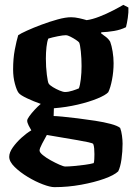

<svg xmlns="http://www.w3.org/2000/svg" viewBox="-20 -571 549 791"><path d="M204 200Q187 200 156.5 188.5Q126 177 94.5 158Q63 139 40.5 117Q18 95 18 75Q18 57 33 36Q48 15 69 -4Q90 -23 109 -34Q104 -42 98 -54Q92 -66 92 -74Q92 -80 101 -92.5Q110 -105 123 -119Q136 -133 148 -143Q119 -153 91.5 -166Q64 -179 57 -188Q49 -198 41.5 -225.5Q34 -253 34 -285Q34 -330 41 -366.5Q48 -403 55 -426Q65 -433 91.5 -445Q118 -457 151.5 -469.5Q185 -482 217.5 -491Q250 -500 273 -500Q288 -500 306 -496Q324 -492 337 -488Q360 -491 389.5 -502.5Q419 -514 446 -528Q473 -542 488 -551L509 -540Q510 -521 506.5 -497.5Q503 -474 499 -459Q477 -448 450 -443.5Q423 -439 397 -438V-433Q404 -428 415.5 -419.5Q427 -411 434 -399Q440 -383 444 -358.5Q448 -334 448 -311Q448 -276 441.5 -242.5Q435 -209 426 -191Q415 -179 381 -165Q347 -151 300 -140Q253 -129 202 -125L201 -93Q210 -93 237 -90.5Q264 -88 300 -83.5Q336 -79 372 -73.5Q408 -68 436 -60.5Q464 -53 475 -44Q480 -31 482.5 -12.5Q485 6 485 21Q485 53 480.5 85Q476 117 467 135Q450 151 409.5 165.5Q369 180 314.5 190Q260 200 204 200ZM248 -192Q262 -192 279 -197.5Q296 -203 305 -207Q310 -220 313 -245.5Q316 -271 316 -299Q316 -330 313 -359Q310 -388 306 -396Q303 -400 292.5 -407Q282 -414 270 -420Q258 -426 252 -426Q240 -426 217.5 -421.5Q195 -417 179 -412Q174 -400 171.5 -377.5Q169 -355 169 -330Q169 -295 173 -263Q177 -231 181 -226Q185 -220 198 -212Q211 -204 225.5 -198Q240 -192 248 -192ZM249 115Q263 115 285 113Q307 111 329.5 108Q352 105 366 101Q368 96 368.5 84Q369 72 369 64Q369 52 368 40.5Q367 29 364 22Q362 19 344 15Q326 11 299.5 6.5Q273 2 246.5 -2.5Q220 -7 199.5 -10.5Q179 -14 173 -15Q164 1 153.5 21Q143 41 143 49Q143 57 156.5 68Q170 79 189 89.5Q208 100 225 107.5Q242 115 249 115Z"/></svg>

Font: Texturina 72pt ExtraBold
Style: Regular
Weight: 800
Designer: Guillermo Torres Carreño
Foundry: Omnibus-Type
Version: Version 1.002; ttfautohint (v1.8.3)